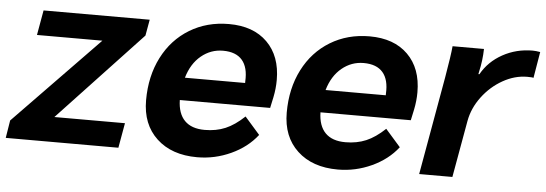

<svg xmlns="http://www.w3.org/2000/svg" viewBox="-63 -618 2096 737"><g transform="rotate(5 984.5 -250.0)"><path d="M-12 -68 314 -404H62L79 -500H488L477 -438L156 -96H428L411 0H-23Z M994 -312Q994 -279 987 -245L978 -203H630Q631 -151 657.5 -124Q684 -97 735 -97Q779 -97 814.5 -112Q850 -127 887 -162L945 -96Q907 -47 845 -18.5Q783 10 715 10Q617 10 559 -44Q501 -98 501 -191Q501 -284 538 -356.5Q575 -429 641.5 -469.5Q708 -510 793 -510Q887 -510 940.5 -457Q994 -404 994 -312ZM779 -406Q732 -406 695 -375.5Q658 -345 642 -290H874V-296Q877 -350 853 -378Q829 -406 779 -406Z M1536 -312Q1536 -279 1529 -245L1520 -203H1172Q1173 -151 1199.5 -124Q1226 -97 1277 -97Q1321 -97 1356.5 -112Q1392 -127 1429 -162L1487 -96Q1449 -47 1387 -18.5Q1325 10 1257 10Q1159 10 1101 -44Q1043 -98 1043 -191Q1043 -284 1080 -356.5Q1117 -429 1183.5 -469.5Q1250 -510 1335 -510Q1429 -510 1482.5 -457Q1536 -404 1536 -312ZM1321 -406Q1274 -406 1237 -375.5Q1200 -345 1184 -290H1416V-296Q1419 -350 1395 -378Q1371 -406 1321 -406Z M1637 -378Q1652 -465 1655 -500H1776Q1775 -455 1765 -412L1763 -402H1767Q1795 -452 1847.5 -481Q1900 -510 1963 -510Q1975 -510 1992 -507L1975 -406Q1971 -408 1951 -408Q1903 -408 1857 -382Q1811 -356 1778.5 -312.5Q1746 -269 1737 -219L1698 0H1570Z"/></g></svg>

Font: Sarabun
Style: Bold Italic
Weight: 700
Italic angle: -10°
Designer: Suppakit Chalermlarp | Katatrad Co.,Ltd.
Foundry: Cadson Demak Co.,Ltd.
Version: Version 1.000; ttfautohint (v1.6)